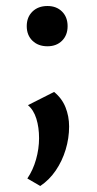

<svg xmlns="http://www.w3.org/2000/svg" viewBox="-20 -426 322 639"><path d="M114 193 71 168Q90 140 100 104.5Q110 69 110 34Q110 -2 101 -31Q92 -60 73 -76L160 -120Q186 -99 198 -69Q210 -39 210 -5Q210 34 198.5 72Q187 110 165.5 141.5Q144 173 114 193ZM138 -272Q107 -272 88 -290.5Q69 -309 69 -339Q69 -369 88 -387.5Q107 -406 138 -406Q168 -406 186.5 -387.5Q205 -369 205 -339Q205 -309 186.5 -290.5Q168 -272 138 -272Z"/></svg>

Font: Ysabeau SemiBold
Style: Regular
Weight: 600
Designer: Christian Thalmann (Catharsis Fonts)
Version: Version 2.000;gftools[0.9.27.dev2+g8671c4b]